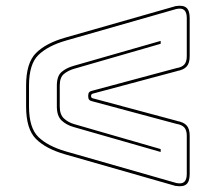

<svg xmlns="http://www.w3.org/2000/svg" viewBox="-20 -690 754 662"><path d="M634 -90Q634 -64 622.5 -54.5Q611 -45 586 -49H585L204 -158Q138 -177 104 -211Q70 -245 70 -323V-395Q70 -473 104 -507Q138 -541 204 -560L586 -669Q611 -673 622.5 -663.5Q634 -654 634 -628V-496Q634 -472 623.5 -460.5Q613 -449 590 -445H591L303 -368Q298 -367 296 -365Q294 -363 294 -359Q294 -355 296 -353Q298 -351 304 -350L591 -273H590Q613 -269 623.5 -257.5Q634 -246 634 -222ZM588 -59Q607 -55 615.5 -63Q624 -71 624 -90V-222Q624 -241 615.5 -250.5Q607 -260 588 -263L301 -340Q291 -342 287.5 -346Q284 -350 284 -359Q284 -368 287.5 -372Q291 -376 301 -378L588 -455Q607 -458 615.5 -467.5Q624 -477 624 -496V-628Q624 -647 615.5 -655Q607 -663 588 -659L207 -550Q145 -532 112.5 -500.5Q80 -469 80 -395V-323Q80 -249 112.5 -217.5Q145 -186 207 -168ZM534 -176V-166L234 -252Q209 -259 192.5 -274.5Q176 -290 176 -323V-395Q176 -428 192.5 -442Q209 -456 234 -463L534 -549V-539L236 -453Q215 -447 200.5 -435Q186 -423 186 -395V-323Q186 -295 200.5 -281.5Q215 -268 236 -262Z"/></svg>

Font: Bungee Outline
Style: Regular
Weight: 400
Designer: David Jonathan Ross
Foundry: David Jonathan Ross
Version: Version 1.001;PS 1.0;hotconv 1.0.72;makeotf.lib2.5.5900